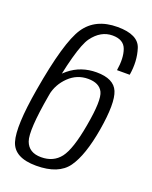

<svg xmlns="http://www.w3.org/2000/svg" viewBox="-131 -753 660 831"><g transform="rotate(20 199.0 -337.5)"><path d="M138.5 5.5Q241.5 5.5 283 -52.8Q324.5 -111 346 -237.5Q367.5 -365.5 347 -414.8Q326.5 -464 247.5 -464Q175.5 -464 122.5 -420.8Q69.5 -377.5 58 -319L87 -303.5Q97 -353 134.2 -389Q171.5 -425 222.5 -425Q274 -425 291 -391Q308 -357 286 -234.5Q265.5 -118 234.2 -77.2Q203 -36.5 146 -36.5Q89.5 -36.5 73 -82Q56.5 -127.5 86 -296Q127 -532.5 165.2 -585Q203.5 -637.5 258 -637.5Q309 -637.5 322.5 -599.2Q336 -561 326.5 -503H385Q396 -568.5 378.2 -624Q360.5 -679.5 265.5 -679.5Q164 -679.5 116 -607.8Q68 -536 28.5 -303.5Q-2 -125 18 -59.8Q38 5.5 138.5 5.5Z"/></g></svg>

Font: Anybody SemiCondensed Light
Style: Italic
Weight: 300
Width: 4
Italic angle: -10°
Version: Version 1.113;gftools[0.9.25]